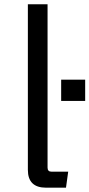

<svg xmlns="http://www.w3.org/2000/svg" viewBox="-20 -850 417 895"><path d="M109.9 -58.1V-830.1H201.7V-68.8Q201.7 -49.8 219.7 -49.8H297.9L287.6 24.9H194.8Q109.9 24.9 109.9 -58.1ZM377 -478.5V-379.4H265.1V-478.5Z"/></svg>

Font: FORM UDPGothic
Style: Regular
Weight: 400
Foundry: Pronama LLC
Version: Version 1.05101